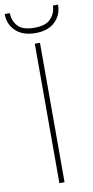

<svg xmlns="http://www.w3.org/2000/svg" viewBox="-104 -924 468 964"><g transform="rotate(-10 130.0 -442.0)"><path d="M143.6 -710.9V0H117.2V-710.9ZM239.7 -883.8H266.1Q266.1 -830.6 230.2 -796.6Q194.3 -762.7 130.4 -762.7Q66.9 -762.7 30.5 -796.6Q-5.9 -830.6 -5.9 -883.8H20.5Q20.5 -845.2 45.2 -817.6Q69.8 -790 130.4 -790Q188.5 -790 214.1 -818.1Q239.7 -846.2 239.7 -883.8Z"/></g></svg>

Font: Vazirmatn UI Thin
Style: Regular
Weight: 100
Designer: Saber Rastikerdar
Foundry: Saber Rastikerdar
Version: Version 33.003